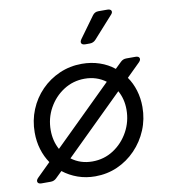

<svg xmlns="http://www.w3.org/2000/svg" viewBox="-88 -864 834 950"><g transform="rotate(-10 329.0 -389.0)"><path d="M46 0Q30 0 26.5 -9.5Q23 -19 34 -30L102 -97Q80 -129 68 -168.5Q56 -208 56 -253Q56 -314 78 -367.5Q100 -421 139.5 -461.5Q179 -502 231.5 -525Q284 -548 344 -548Q391 -548 432.5 -534Q474 -520 506 -494L537 -524Q549 -536 566 -536H612Q628 -536 631.5 -526.5Q635 -517 624 -506L557 -440Q579 -409 591 -369.5Q603 -330 603 -286Q603 -225 580.5 -171Q558 -117 518 -75.5Q478 -34 426 -11Q374 12 314 12Q268 12 227 -2.5Q186 -17 153 -43L121 -12Q109 0 92 0ZM136 -251Q136 -197 160 -153L451 -439Q405 -473 345 -473Q287 -473 239.5 -442.5Q192 -412 164 -361.5Q136 -311 136 -251ZM313 -63Q372 -63 419.5 -94Q467 -125 495 -176Q523 -227 523 -287Q523 -340 499 -383L208 -97Q253 -63 313 -63ZM379 -640Q364 -640 359.5 -648Q355 -656 364 -669L441 -775Q452 -790 470 -790H515Q531 -790 535 -781Q539 -772 528 -761L431 -653Q419 -640 401 -640Z"/></g></svg>

Font: Pitagon Sans Text
Style: Italic
Weight: 400
Italic angle: -8°
Designer: Travis Tran
Foundry: Pitagon
Version: Version 1.001; ttfautohint (v1.8.4.7-5d5b);gftools[0.9.26]